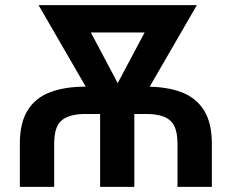

<svg xmlns="http://www.w3.org/2000/svg" viewBox="-20 -731 906 751"><path d="M191.9 0H57.6V-168.9Q57.6 -250.5 88.1 -299.6Q118.7 -348.6 176.3 -370.4Q233.9 -392.1 314.9 -392.1H551.3Q632.3 -392.1 689.7 -370.4Q747.1 -348.6 777.8 -299.6Q808.6 -250.5 808.6 -168.9V0H674.3V-168.9Q674.3 -214.4 660.9 -239.5Q647.5 -264.6 620.1 -274.9Q592.8 -285.2 551.3 -285.2H314.9Q252.4 -285.2 222.2 -261Q191.9 -236.8 191.9 -168.9ZM632.3 -710.9V-604H252V-710.9ZM407.2 -343.3 602.5 -710.9H750L500 -278.8H423.3ZM278.8 -710.9 475.6 -339.4 457 -278.8H380.9L130.9 -710.9ZM505.4 -372.6V0H371.6V-372.6Z"/></svg>

Font: Roboto SemiBold
Style: Regular
Weight: 600
Designer: Christian Robertson
Foundry: Google
Version: Version 3.009; 2024